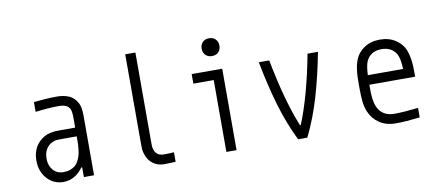

<svg xmlns="http://www.w3.org/2000/svg" viewBox="-79 -1232 3491 1548"><g transform="rotate(-10 1666.5 -458.5)"><path d="M500 -333.3H372.4Q348.3 -333.3 335 -332Q321.6 -330.7 301.4 -322.6Q281.2 -314.5 265.6 -298.2Q229.2 -259.8 229.2 -197.3Q229.2 -141.9 260.7 -104.8Q292.3 -67.7 346.4 -67.7Q377.6 -67.7 402 -76.8Q426.4 -85.9 442.4 -99.6Q458.3 -113.3 469.7 -135.4Q481.1 -157.6 486.7 -176.8Q492.2 -196 495.4 -222.7Q498.7 -249.3 499.3 -266.3Q500 -283.2 500 -306.6ZM395.8 -677.1Q451.8 -677.1 494.1 -659.8Q536.5 -642.6 563.8 -594.4Q583.3 -559.9 583.3 -487.6V0H500V-80.1H493.5Q427.7 10.4 330.7 10.4Q252.6 10.4 199.2 -48.2Q145.8 -106.8 145.8 -196Q145.8 -289.7 203.1 -347Q224 -367.2 247.4 -380.2Q270.8 -393.2 296.5 -398.1Q322.3 -403 336.9 -404Q351.6 -404.9 373.7 -404.9H500V-484.4Q500 -541 488.3 -561.2Q477.2 -580.1 456.7 -589.5Q436.2 -599 395.8 -599Q317.7 -599 208.3 -585.3V-664.7Q315.8 -677.1 395.8 -677.1Z M1250 7.2Q1188.2 10.4 1160.2 10.4Q1090.5 10.4 1047.5 -33.9Q1025.4 -56.6 1014.3 -86.9Q1003.3 -117.2 1001.6 -135.1Q1000 -153 1000 -181.6V-916.7H1083.3V-181.6Q1083.3 -161.5 1084 -150.4Q1084.6 -139.3 1088.9 -123.7Q1093.1 -108.1 1101.6 -96.4Q1123 -67.7 1166.7 -67.7Q1210.9 -67.7 1250 -71Z M1634.8 -906.9Q1654.9 -927.1 1687.5 -927.1Q1720.1 -927.1 1740.2 -906.9Q1760.4 -886.7 1760.4 -854.2Q1760.4 -821.6 1740.2 -801.4Q1720.1 -781.2 1687.5 -781.2Q1654.9 -781.2 1634.8 -801.4Q1614.6 -821.6 1614.6 -854.2Q1614.6 -886.7 1634.8 -906.9ZM1666.7 0V-588.5H1500V-666.7H1750V0Z M2294.9 -109.4Q2383.5 -325.5 2448.6 -666.7H2533.9Q2496.7 -472.7 2448.9 -309.6Q2401 -146.5 2329.4 0H2253.9Q2182.3 -146.5 2134.4 -309.6Q2086.6 -472.7 2049.5 -666.7H2134.8Q2199.9 -326.2 2288.4 -109.4Z M2914.7 -520.2Q2901 -488.9 2897.1 -411.5H3186.2Q3182.3 -488.9 3168.6 -520.2Q3154.3 -557.3 3121.4 -578.1Q3088.5 -599 3041.7 -599Q2994.8 -599 2961.9 -578.1Q2929 -557.3 2914.7 -520.2ZM3246.7 -546.2Q3257.8 -518.2 3263.3 -480.5Q3268.9 -442.7 3269.9 -413.7Q3270.8 -384.8 3270.8 -333.3H2895.8Q2895.8 -289.1 2896.5 -265.3Q2897.1 -241.5 2902 -208.3Q2906.9 -175.1 2916.7 -153Q2954.4 -67.7 3054.7 -67.7Q3130.2 -67.7 3250 -81.4V-3.3Q3131.5 10.4 3054.7 10.4Q2974 10.4 2918.6 -27.3Q2863.3 -65.1 2838.5 -125.7Q2821.6 -166.7 2817.1 -213.5Q2812.5 -260.4 2812.5 -333.3Q2812.5 -384.8 2813.5 -413.7Q2814.5 -442.7 2820 -480.5Q2825.5 -518.2 2836.6 -546.2Q2858.1 -604.2 2911.8 -640.6Q2965.5 -677.1 3041.7 -677.1Q3117.8 -677.1 3171.5 -640.6Q3225.3 -604.2 3246.7 -546.2Z"/></g></svg>

Font: TypoPRO Monoid
Style: Regular
Weight: 400
Width: 4
Monospace: yes
Designer: Andreas Larsen (@larsenwork)
Version: Version 0.61